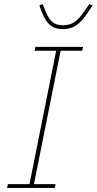

<svg xmlns="http://www.w3.org/2000/svg" viewBox="-20 -930 478 950"><path d="M251 0H15L19 -19H126L258 -679H151L155 -698H391L387 -679H280L148 -19H255ZM290 -786Q257 -786 236 -800Q215 -814 201 -840Q187 -866 175 -903L191 -910L206 -873Q221 -836 240 -820.5Q259 -805 290 -805Q325 -805 347.5 -820Q370 -835 397 -874L422 -910L438 -903Q415 -867 394.5 -840.5Q374 -814 349.5 -800Q325 -786 290 -786Z"/></svg>

Font: IBM Plex Sans Thin
Style: Italic
Weight: 250
Italic angle: -11.31°
Designer: Mike Abbink, Paul van der Laan, Pieter van Rosmalen
Foundry: Bold Monday
Version: Version 3.201